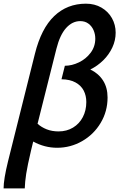

<svg xmlns="http://www.w3.org/2000/svg" viewBox="-27 -799 655 1054"><path d="M17.1 86.4 164.6 -503.4Q199.2 -642.6 270.5 -710.7Q341.8 -778.8 444.8 -778.8Q492.7 -778.8 529.8 -757.3Q566.9 -735.8 587.4 -699.5Q607.9 -663.1 607.9 -619.6Q607.9 -577.1 589.6 -538.1Q571.3 -499 539.8 -468Q508.3 -437 468.8 -417.5Q513.7 -396 538.6 -357.2Q563.5 -318.4 563.5 -263.7Q563.5 -187.5 525.6 -124.3Q487.8 -61 424.1 -24.4Q360.4 12.2 286.6 12.2Q217.8 12.2 155.3 -22L143.1 28.3Q124 109.4 116.9 154.5Q109.9 199.7 108.9 235.4H-7.3Q-7.3 186 17.1 86.4ZM294.4 -77.6Q339.4 -77.6 374 -98.6Q408.7 -119.6 427.7 -156.2Q446.8 -192.9 446.8 -238.8Q446.8 -273.9 432.4 -301.8Q418 -329.6 387.5 -346.4Q356.9 -363.3 310.5 -363.8L329.1 -438Q367.7 -438 406.5 -456.8Q445.3 -475.6 470.7 -509.5Q496.1 -543.5 496.1 -586.9Q496.1 -611.3 486.6 -633.3Q477.1 -655.3 458.5 -669.2Q439.9 -683.1 413.6 -683.1Q370.1 -683.1 335.9 -645.3Q301.8 -607.4 282.7 -531.2L179.2 -119.6Q200.2 -100.6 229.2 -89.1Q258.3 -77.6 294.4 -77.6Z"/></svg>

Font: Lesson One Medium
Style: Italic
Weight: 500
Italic angle: -14°
Designer: But Ko, Victor Gaultney, Annie Olsen, Julie Remington, Don Collingsworth, Eric Hays, Becca Hirsbrunner
Version: Version 1.100